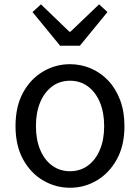

<svg xmlns="http://www.w3.org/2000/svg" viewBox="-20 -853 646 886"><path d="M303.1 13.4Q236.6 13.4 179 -20.3Q121.4 -54 86.5 -117.6Q51.6 -181.2 51.6 -271Q51.6 -361.9 86.5 -425.7Q121.4 -489.4 179 -523.1Q236.6 -556.8 303.1 -556.8Q352.9 -556.8 398.3 -537.7Q443.7 -518.6 478.8 -481.9Q513.8 -445.3 534 -392.1Q554.3 -338.9 554.3 -271Q554.3 -181.2 519.1 -117.6Q483.8 -54 426.7 -20.3Q369.7 13.4 303.1 13.4ZM303.1 -62.9Q350.2 -62.9 385.7 -88.9Q421.2 -114.9 441 -161.8Q460.7 -208.7 460.7 -271Q460.7 -333.8 441 -380.8Q421.2 -427.8 385.7 -454.2Q350.2 -480.5 303.1 -480.5Q256.1 -480.5 220.6 -454.2Q185.1 -427.8 165.4 -380.8Q145.8 -333.8 145.8 -271Q145.8 -208.7 165.4 -161.8Q185.1 -114.9 220.6 -88.9Q256.1 -62.9 303.1 -62.9ZM257.3 -642.1 130 -797.4 169 -833 300.1 -706.6H305.1L437.3 -833L475.9 -797.4L348.6 -642.1Z"/></svg>

Font: Noto Sans JP
Style: Regular
Weight: 100
Designer: Ryoko NISHIZUKA 西塚涼子 (kana, bopomofo & ideographs); Paul D. Hunt (Latin, Greek & Cyrillic); Sandoll Communications 산돌커뮤니
Foundry: Adobe
Version: Version 2.004;hotconv 1.0.118;makeotfexe 2.5.65603